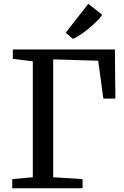

<svg xmlns="http://www.w3.org/2000/svg" viewBox="-20 -1008 662 1028"><path d="M45.6 0V-48.9L155.7 -59.1V-679.6L48.7 -693.2V-743H595.2L597.8 -479.9H533.3L505.8 -682.8L264.8 -690.2V-59.1L422 -48.9V0ZM370.6 -800 331.9 -832.8 452.7 -987.8 527.6 -928.3Q514.2 -910.5 495 -891.3Q475.8 -872.1 453.9 -854.2Q432.1 -836.3 410.7 -822.1Q389.3 -807.9 371.4 -800Z"/></svg>

Font: Merriweather Light
Style: Regular
Weight: 300
Designer: Eben Sorkin
Foundry: Eben Sorkin
Version: Version 2.100